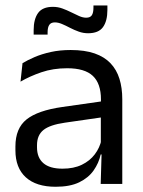

<svg xmlns="http://www.w3.org/2000/svg" viewBox="-20 -686 534 716"><path d="M355.5 0 359 -118.5 356 -131V-286.5L356.5 -315Q356.5 -374.5 326.2 -403Q296 -431.5 230.5 -431.5Q178 -431.5 134.2 -416.5Q90.5 -401.5 56.5 -381.5L64 -450.5Q83 -462 109.2 -473.2Q135.5 -484.5 169.2 -492Q203 -499.5 243.5 -499.5Q296 -499.5 332.8 -486.8Q369.5 -474 392.2 -450Q415 -426 425.5 -392Q436 -358 436 -316V0ZM187.5 10.5Q115 10.5 76.2 -24.8Q37.5 -60 37.5 -125.5V-140Q37.5 -207.5 79.2 -240.8Q121 -274 212 -287L366.5 -309L371 -250L222 -228.5Q166 -220.5 142 -201.2Q118 -182 118 -144.5V-136.5Q118 -98 141.8 -77.5Q165.5 -57 213 -57Q255 -57 285 -71.5Q315 -86 333.5 -110.5Q352 -135 358.5 -165L371 -110H355.5Q348.5 -78 329.2 -50.5Q310 -23 275.5 -6.2Q241 10.5 187.5 10.5ZM308.5 -562Q290.5 -562 273.8 -568Q257 -574 241.2 -582.2Q225.5 -590.5 211.2 -596.5Q197 -602.5 184.5 -602.5Q170 -602.5 163.8 -593.2Q157.5 -584 157.5 -565.5V-557H105.5V-573.5Q105.5 -614.5 122 -637.5Q138.5 -660.5 177.5 -660.5Q196 -660.5 213 -654.2Q230 -648 245.5 -640.2Q261 -632.5 275 -626.2Q289 -620 301.5 -620Q316.5 -620 322.5 -629.2Q328.5 -638.5 328.5 -657.5V-665.5H380.5V-649Q380.5 -607.5 364 -584.8Q347.5 -562 308.5 -562Z"/></svg>

Font: Anek Telugu
Style: Regular
Weight: 400
Designer: Omkar Bhoir (Telugu), Yesha Goshar (Latin)
Foundry: Ek Type
Version: Version 1.003